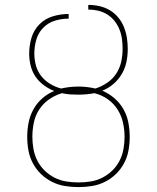

<svg xmlns="http://www.w3.org/2000/svg" viewBox="-20 -755 640 783"><path d="M300 8Q272 8 244.5 3.5Q217 -1 192 -13.5Q167 -26 147 -45.5Q127 -65 114 -89.5Q101 -114 96 -141.5Q91 -169 91 -197Q91 -226 96.5 -254.5Q102 -283 116 -308.5Q130 -334 152 -353.5Q174 -373 201 -384Q178 -393 158 -408Q138 -423 124.5 -443Q111 -463 105 -487.5Q99 -512 99 -536Q99 -569 108.5 -601Q118 -633 141 -656Q164 -679 195.5 -688.5Q227 -698 260 -698V-679Q231 -679 203.5 -670.5Q176 -662 156 -641.5Q136 -621 128 -593Q120 -565 120 -536Q120 -512 126.5 -488Q133 -464 148 -445Q163 -426 184.5 -413Q206 -400 229 -394Q247 -398 264.5 -400Q282 -402 300 -402Q317 -402 334.5 -400Q352 -398 369 -394Q394 -402 416.5 -417Q439 -432 453.5 -454Q468 -476 474 -502Q480 -528 480 -555Q480 -575 477.5 -595Q475 -615 467.5 -634Q460 -653 447.5 -669Q435 -685 417.5 -696Q400 -707 380 -711.5Q360 -716 340 -716V-735Q363 -735 385.5 -730Q408 -725 427.5 -713.5Q447 -702 462 -684Q477 -666 485.5 -644.5Q494 -623 497.5 -600.5Q501 -578 501 -555Q501 -528 495.5 -502Q490 -476 476.5 -453Q463 -430 442.5 -412.5Q422 -395 397 -385Q424 -374 446.5 -354.5Q469 -335 483.5 -309.5Q498 -284 503.5 -255Q509 -226 509 -197Q509 -169 504 -141.5Q499 -114 486 -89.5Q473 -65 453 -45.5Q433 -26 408 -13.5Q383 -1 355.5 3.5Q328 8 300 8ZM300 -11Q325 -11 350 -15Q375 -19 397.5 -30.5Q420 -42 438 -59.5Q456 -77 467.5 -99.5Q479 -122 483.5 -147Q488 -172 488 -197Q488 -226 481.5 -255Q475 -284 459 -309Q443 -334 418.5 -351Q394 -368 365 -375Q349 -372 332.5 -370.5Q316 -369 300 -369Q283 -369 266.5 -370Q250 -371 233 -375Q205 -367 180.5 -350Q156 -333 140 -308.5Q124 -284 118 -255Q112 -226 112 -197Q112 -172 116.5 -147Q121 -122 132.5 -99.5Q144 -77 162 -59.5Q180 -42 202.5 -30.5Q225 -19 250 -15Q275 -11 300 -11Z"/></svg>

Font: Iosevka Aile Thin
Style: Regular
Weight: 100
Designer: Belleve Invis
Foundry: Belleve Invis
Version: Version 31.1.0; ttfautohint (v1.8.4)